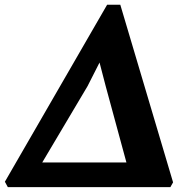

<svg xmlns="http://www.w3.org/2000/svg" viewBox="-40 -766 769 786"><path d="M-8 0 -20 -22 398.5 -746.5H452.5L668.5 -19.5L657.5 0ZM367.5 -510 318.5 -413.5 133 -101H477.5L392.5 -414Z"/></svg>

Font: Merriweather Black
Style: Italic
Weight: 900
Italic angle: -7.8°
Designer: Eben Sorkin
Foundry: Eben Sorkin
Version: Version 2.200;gftools[0.9.31]